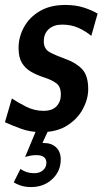

<svg xmlns="http://www.w3.org/2000/svg" viewBox="-35 -524 426 776"><path d="M131.5 10Q87.5 10 50.5 -3.5Q13.5 -17 -15 -30L13 -126Q37.5 -109.5 70.8 -92.8Q104 -76 141 -76Q176 -76 193.5 -94.5Q211 -113 211 -142.5Q211 -173 193.5 -186.8Q176 -200.5 143.5 -211Q114 -220.5 90.8 -233.8Q67.5 -247 53.8 -269.5Q40 -292 40 -330Q40 -374 61.8 -414Q83.5 -454 125.8 -479Q168 -504 229 -504Q272 -504 305 -493Q338 -482 359.5 -469L334 -379Q311.5 -398 282.2 -411.2Q253 -424.5 216.5 -424.5Q182 -424.5 162 -406.2Q142 -388 142 -357Q142 -326 166 -313Q190 -300 227.5 -286.5Q271.5 -271 296.5 -245Q321.5 -219 321.5 -163.5Q321.5 -124 300.2 -84Q279 -44 237 -17Q195 10 131.5 10ZM210.5 120.5Q210.5 168 176.2 200Q142 232 91 232Q67 232 49.5 226.2Q32 220.5 20.5 213L47.5 159Q60.5 167.5 73.5 171.8Q86.5 176 103 176Q125.5 176 139 164Q152.5 152 152.5 134Q152.5 103 112 103Q90.5 103 66.5 110.5L112.5 0H161.5L136.5 54Q139.5 54 142.5 54Q173.5 54 192 71.8Q210.5 89.5 210.5 120.5Z"/></svg>

Font: Cabin Condensed SemiBold
Style: Italic
Weight: 600
Width: 3
Italic angle: -10°
Designer: Pablo Impallari
Foundry: Pablo Impallari. http://www.impallari.com Igino Marini. http://www.ikern.com
Version: Version 3.001; ttfautohint (v1.8.3)